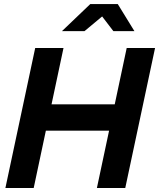

<svg xmlns="http://www.w3.org/2000/svg" viewBox="-20 -940 795 960"><path d="M7 0 156 -700H297.5L237.7 -418.5H553.7L613.5 -700H755.3L606.3 0H464.5L525.4 -286.5H209.3L148.5 0ZM289.7 -784.3 431.3 -919.6H568.9L652.1 -784.3H546.9L490.7 -857.8L402.5 -784.3Z"/></svg>

Font: Red Hat Display
Style: Italic
Weight: 300
Italic angle: -12°
Designer: Pentagram, MCKL
Foundry: Pentagram, MCKL
Version: Version 1.023